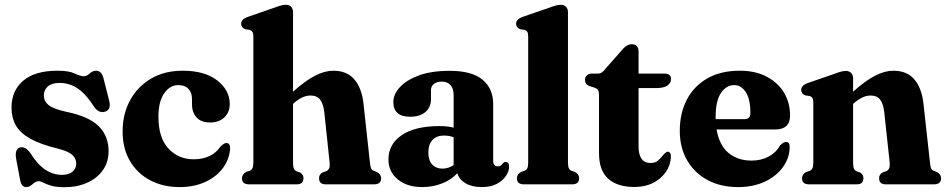

<svg xmlns="http://www.w3.org/2000/svg" viewBox="-20 -769 3950 801"><path d="M238 -39.5Q267.5 -39.5 282.8 -53Q298 -66.5 298 -86.5Q298 -107 282.5 -122Q267 -137 223.5 -148.5Q149 -166.5 106.2 -190.5Q63.5 -214.5 45.8 -246.5Q28 -278.5 28 -320Q28 -390.5 76.8 -432.2Q125.5 -474 220 -474Q267 -474 291.2 -462.5Q315.5 -451 329 -451Q342 -451 354.2 -462.5Q366.5 -474 381 -474Q390.5 -474 398 -468Q405.5 -462 411 -445.5L433 -358.5Q447 -314 421 -304Q394 -294 373.5 -322Q340 -375.5 305.2 -399.2Q270.5 -423 228.5 -423Q195.5 -423 179.2 -408.2Q163 -393.5 163 -370.5Q163 -347 182.2 -331Q201.5 -315 257 -302.5Q350 -283.5 391.5 -242.8Q433 -202 433 -138Q433 -93 409.2 -59.2Q385.5 -25.5 344 -6.8Q302.5 12 249 12Q214.5 12 193.8 5.8Q173 -0.5 161 -6.8Q149 -13 142 -13Q129 -13 116 -0.8Q103 11.5 89.5 11.5Q69.5 11.5 64 -17.5L48 -103Q39.5 -146 62.5 -153.5Q85 -160.5 106.5 -130.5Q137 -82 169.5 -60.8Q202 -39.5 238 -39.5Z M938.5 -335Q938.5 -301 916.2 -279.5Q894 -258 856.5 -258Q819.5 -258 800.2 -278.8Q781 -299.5 781 -333.5V-355.5Q781 -383 766 -398.5Q751 -414 724.5 -414Q689 -414 665 -379.8Q641 -345.5 641 -281.5Q641 -194 682.8 -149.2Q724.5 -104.5 787.5 -104.5Q864 -104.5 900 -158Q916 -173 925 -172.5Q940.5 -172 940 -149Q937 -104.5 910 -68Q883 -31.5 836.5 -10Q790 11.5 729 11.5Q660.5 11.5 606.8 -16.8Q553 -45 522.2 -97.2Q491.5 -149.5 491.5 -221Q491.5 -293 522.5 -350.2Q553.5 -407.5 609.8 -440.8Q666 -474 742.5 -474Q834.5 -474 886.5 -433.2Q938.5 -392.5 938.5 -335Z M1202.5 -718V-386.5Q1254.5 -433 1294.8 -453.5Q1335 -474 1370.5 -474Q1427.5 -474 1458.5 -437.5Q1489.5 -401 1496.5 -336.5L1523 -93Q1525 -75 1527.8 -67.5Q1530.5 -60 1538.5 -56.5L1552 -51.5Q1570 -41.5 1570 -25.5Q1570 0 1541 0H1338.5Q1311 0 1311 -26Q1311 -41 1325.5 -49.5L1340.5 -54.5Q1348.5 -58 1352.8 -66Q1357 -74 1355 -92L1333 -300.5Q1329 -335.5 1315.8 -353Q1302.5 -370.5 1275.5 -370.5Q1241.5 -370.5 1205 -338L1202.5 -335.5V-92.5Q1202.5 -74 1205.8 -66Q1209 -58 1217 -54.5L1231.5 -49.5Q1246 -41 1246 -26Q1246 0 1218.5 0H1019Q989.5 0 989.5 -25.5Q989.5 -42 1007.5 -52L1022 -56.5Q1029.5 -60 1033.2 -67.5Q1037 -75 1037 -92.5V-616Q1037 -630.5 1033 -636.2Q1029 -642 1021.5 -644.5L1003.5 -647Q986 -654 986 -670Q986 -688 1012 -698L1122 -736Q1140.5 -743 1151.5 -746Q1162.5 -749 1173.5 -749Q1187.5 -749 1195 -740.2Q1202.5 -731.5 1202.5 -718Z M1600.5 -103.5Q1600.5 -167.5 1656 -205.2Q1711.5 -243 1814 -243Q1847 -243 1872.5 -236.5V-373Q1872.5 -399 1859.5 -413.8Q1846.5 -428.5 1823.5 -428.5Q1802.5 -428.5 1790.2 -418.8Q1778 -409 1778 -394V-356Q1778 -321.5 1755 -301.8Q1732 -282 1691 -282Q1621 -282 1621 -343.5Q1621 -374.5 1647.2 -404.2Q1673.5 -434 1726 -453.8Q1778.5 -473.5 1856.5 -473.5Q1948.5 -473.5 1993 -436.5Q2037.5 -399.5 2037.5 -335V-99Q2037.5 -75 2057.5 -75Q2070.5 -75 2078 -88Q2083 -93.5 2088.5 -93.5Q2104 -93.5 2104 -73.5Q2104 -55.5 2091 -35.5Q2078 -15.5 2052.8 -2Q2027.5 11.5 1990.5 11.5Q1949.5 11.5 1922.5 -4.2Q1895.5 -20 1888 -46.5Q1862.5 -18.5 1823.5 -3.5Q1784.5 11.5 1741.5 11.5Q1678 11.5 1639.2 -20.8Q1600.5 -53 1600.5 -103.5ZM1767 -133Q1767 -99.5 1783.2 -82.5Q1799.5 -65.5 1825.5 -65.5Q1851 -65.5 1872.5 -80.5V-196.5Q1853.5 -203.5 1831.5 -203.5Q1801.5 -203.5 1784.2 -185Q1767 -166.5 1767 -133Z M2349.5 -718V-92.5Q2349.5 -75 2353 -67.5Q2356.5 -60 2364 -56.5L2378.5 -52Q2396 -42 2396 -25.5Q2396 0 2367 0H2165.5Q2136.5 0 2136.5 -25.5Q2136.5 -42 2154 -52L2168.5 -56.5Q2176.5 -60 2180 -67.5Q2183.5 -75 2183.5 -92.5V-616Q2183.5 -630.5 2179.8 -636.2Q2176 -642 2168 -644.5L2150 -647Q2133 -654 2133 -670Q2133 -688 2158.5 -698L2269 -736Q2303 -749 2319.5 -749Q2334 -749 2341.8 -740.2Q2349.5 -731.5 2349.5 -718Z M2460 -403.5 2438.5 -410Q2420.5 -417.5 2420.5 -436Q2420.5 -447.5 2428.5 -454.8Q2436.5 -462 2449 -462H2476Q2484 -462 2491 -466.8Q2498 -471.5 2507.5 -484L2571.5 -556.5Q2593.5 -584.5 2615.5 -584.5Q2644 -584.5 2644 -553V-462H2751.5Q2779.5 -462 2779.5 -439.5Q2779.5 -423.5 2764.8 -412.5Q2750 -401.5 2717 -401.5H2644V-159Q2644 -89 2694 -89Q2713 -89 2724.5 -98.8Q2736 -108.5 2744.8 -119.8Q2753.5 -131 2763.5 -136Q2779.5 -137.5 2779 -114Q2776 -61.5 2733.8 -25.2Q2691.5 11 2626.5 11Q2555.5 11 2517.2 -23.5Q2479 -58 2479 -130V-373Q2479 -387 2474.8 -393.2Q2470.5 -399.5 2460 -403.5Z M3276 -287.5Q3276 -229 3215 -229H2969.5Q2980.5 -163.5 3019 -131.2Q3057.5 -99 3115.5 -99Q3155.5 -99 3186.8 -115.8Q3218 -132.5 3234.5 -162.5Q3250 -177.5 3259.5 -177Q3275 -176.5 3274.5 -154Q3273.5 -109.5 3246.2 -71.8Q3219 -34 3170.8 -11.2Q3122.5 11.5 3059 11.5Q2986.5 11.5 2931.8 -18Q2877 -47.5 2846.5 -100.2Q2816 -153 2816 -223Q2816 -297 2845.5 -353.5Q2875 -410 2931 -442Q2987 -474 3066 -474Q3131.5 -474 3178.5 -449.2Q3225.5 -424.5 3250.8 -382.5Q3276 -340.5 3276 -287.5ZM2965.5 -280Q2965.5 -275.5 2965.5 -272H3086Q3110.5 -272 3110.5 -296Q3110.5 -356.5 3091 -385.2Q3071.5 -414 3043.5 -414Q3010 -414 2987.8 -381.2Q2965.5 -348.5 2965.5 -280Z M3539 -442V-386.5Q3591 -433 3631.2 -453.5Q3671.5 -474 3707 -474Q3764 -474 3794.8 -437.5Q3825.5 -401 3832.5 -337L3859.5 -93Q3861 -75 3864 -67.5Q3867 -60 3874.5 -56.5L3888.5 -51.5Q3906 -41.5 3906 -25.5Q3906 0 3877 0H3675Q3647.5 0 3647.5 -26Q3647.5 -41 3662 -49.5L3676.5 -54.5Q3685 -58 3689 -66Q3693 -74 3691.5 -92L3669 -301Q3665 -336 3652 -353.2Q3639 -370.5 3612 -370.5Q3578 -370.5 3541.5 -337.5L3539 -335.5V-92.5Q3539 -74 3542.2 -66Q3545.5 -58 3553.5 -54.5L3568 -49.5Q3582 -41 3582 -26Q3582 0 3555 0H3355Q3326 0 3326 -25.5Q3326 -42 3343.5 -51.5L3358.5 -56.5Q3366 -60 3369.5 -67.5Q3373 -75 3373 -92.5V-340Q3373 -354.5 3369.2 -360.2Q3365.5 -366 3357.5 -368.5L3339.5 -371Q3322.5 -378 3322.5 -394Q3322.5 -412 3348 -422L3458.5 -460Q3476.5 -467 3487.8 -470Q3499 -473 3509.5 -473Q3523.5 -473 3531.2 -464.2Q3539 -455.5 3539 -442Z"/></svg>

Font: Fraunces 72pt Soft
Style: Bold
Weight: 700
Version: Version 1.000;[b76b70a41]